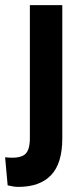

<svg xmlns="http://www.w3.org/2000/svg" viewBox="-46 -543 330 752"><path d="M26 189Q17 189 6.5 187.5Q-4 186 -16 183L-26 73Q26 79 48.5 64Q71 49 71 -1V-523H198V-1Q198 48 187 84Q176 120 154 143Q132 166 100 177.5Q68 189 26 189Z"/></svg>

Font: Bricolage Grotesque 28pt SemiBold
Style: Regular
Weight: 600
Version: Version 1.001;gftools[0.9.33.dev8+g029e19f]